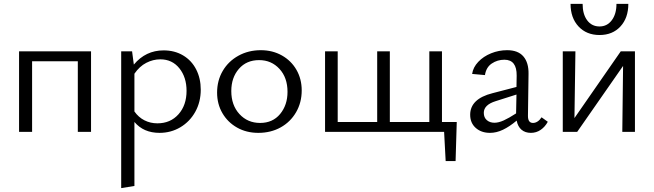

<svg xmlns="http://www.w3.org/2000/svg" viewBox="-20 -678 3361 987"><path d="M448 0H380V-363H145V0H78V-414H448Z M1012 -217Q1012 -154 984 -103.5Q956 -53 907.5 -24Q859 5 800 5Q718 5 671 -51V278L603 289V-414H659L668 -346Q729 -419 821 -419Q878 -419 921.5 -393Q965 -367 988.5 -321Q1012 -275 1012 -217ZM939 -211Q939 -281 902 -327Q865 -373 804 -373Q767 -373 732 -355Q697 -337 671 -299V-105Q692 -75 722.5 -59.5Q753 -44 789 -44Q856 -44 897.5 -90.5Q939 -137 939 -211Z M1096 -202Q1096 -264 1125 -313.5Q1154 -363 1205.5 -391.5Q1257 -420 1321 -420Q1381 -420 1429 -393Q1477 -366 1504 -319Q1531 -272 1531 -213Q1531 -151 1502 -101Q1473 -51 1422.5 -23Q1372 5 1308 5Q1247 5 1199 -22Q1151 -49 1123.5 -96Q1096 -143 1096 -202ZM1458 -206Q1458 -279 1416.5 -324Q1375 -369 1312 -369Q1247 -369 1208 -324Q1169 -279 1169 -210Q1169 -137 1211 -91.5Q1253 -46 1317 -46Q1382 -46 1420 -92Q1458 -138 1458 -206Z M2322 150H2271L2263 0H1651V-414H1716V-51H1919V-414H1984V-51H2187V-414H2252V-51H2328Z M2796 -52Q2782 -26 2759.5 -10.5Q2737 5 2709 5Q2680 5 2661 -11Q2642 -27 2636 -58Q2599 -27 2565.5 -11Q2532 5 2499 5Q2454 5 2425.5 -20.5Q2397 -46 2397 -88Q2397 -170 2512 -199L2635 -231L2636 -289Q2637 -371 2573 -371Q2537 -371 2508 -351.5Q2479 -332 2473 -292L2407 -298Q2412 -332 2438.5 -360Q2465 -388 2504.5 -404Q2544 -420 2587 -420Q2643 -420 2670.5 -388Q2698 -356 2697 -298L2694 -82Q2694 -46 2720 -46Q2732 -46 2743.5 -53.5Q2755 -61 2764 -75ZM2522 -47Q2543 -47 2569.5 -59Q2596 -71 2633 -95L2635 -192L2528 -158Q2467 -139 2467 -98Q2467 -74 2482.5 -60.5Q2498 -47 2522 -47Z M3244 0H3179L3183 -339L2947 0H2873V-414H2938L2933 -71L3171 -414H3244ZM3210 -658H3149Q3149 -606 3125 -574Q3101 -542 3062 -542Q3022 -542 2998.5 -573.5Q2975 -605 2975 -658H2913Q2913 -586 2954 -542Q2995 -498 3062 -498Q3129 -498 3169.5 -542Q3210 -586 3210 -658Z"/></svg>

Font: Ysabeau
Style: Regular
Weight: 400
Designer: Christian Thalmann (Catharsis Fonts)
Version: Version 0.003